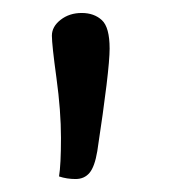

<svg xmlns="http://www.w3.org/2000/svg" viewBox="-20 -757 279 296"><path d="M130 -524Q126 -500 118 -490.5Q110 -481 96.5 -481Q83 -481 71 -485Q74 -503 74 -544.5Q74 -586 67 -637Q60 -688 60 -702Q60 -716 73.5 -726.5Q87 -737 106 -737Q125 -737 137 -726Q149 -715 149 -682Q149 -649 130 -524Z"/></svg>

Font: Overlock
Style: Regular
Weight: 400
Designer: Dario Muhafara
Foundry: Dario Manuel Muhafara
Version: Version 1.001